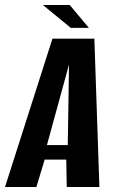

<svg xmlns="http://www.w3.org/2000/svg" viewBox="-51 -745 465 765"><path d="M-31 0 158 -591H325L345 0H215L213 -109H127L94 0ZM136 -167H219L224 -488ZM231 -634 120 -725H227L303 -634Z"/></svg>

Font: Alumni Sans Thin
Style: Bold Italic
Weight: 700
Italic angle: -8°
Version: Version 1.016